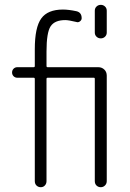

<svg xmlns="http://www.w3.org/2000/svg" viewBox="-20 -780 540 800"><path d="M375 -735.4Q375 -746.1 382.3 -752.9Q389.6 -759.8 399.9 -759.8Q410.2 -759.8 417.5 -752.9Q424.8 -746.1 424.8 -735.4V-644.5Q424.8 -633.8 417.5 -627Q410.2 -620.1 399.9 -620.1Q389.6 -620.1 382.3 -627Q375 -633.8 375 -644.5ZM51.8 -456.1Q43 -456.1 36.6 -462.4Q30.3 -468.8 30.3 -478Q30.3 -487.3 36.6 -493.7Q43 -500 51.8 -500H120.1Q125 -500 125 -504.9V-575.2Q125 -666 151.9 -703.1Q178.7 -740.2 242.2 -740.2Q265.6 -740.2 297.9 -733.4Q320.3 -728.5 320.3 -704.1Q320.3 -696.3 313 -690.9Q305.7 -685.5 297.9 -688.5Q265.6 -696.3 252 -696.3Q208 -696.3 190.9 -670.4Q173.8 -644.5 173.8 -565.4V-504.9Q173.8 -500 178.7 -500H389.6Q404.3 -500 414.6 -490.2Q424.8 -480.5 424.8 -464.8V-25.4Q424.8 -14.6 417.5 -7.3Q410.2 0 399.9 0Q389.6 0 382.3 -6.8Q375 -13.7 375 -25.4V-451.2Q375 -456.1 371.1 -456.1H178.7Q173.8 -456.1 173.8 -451.2V-25.4Q173.8 -14.6 167 -7.3Q160.2 0 149.9 0Q139.6 0 132.3 -6.8Q125 -13.7 125 -25.4V-451.2Q125 -456.1 120.1 -456.1Z"/></svg>

Font: Rounded-L Mgen+ 1m light
Style: Regular
Weight: 200
Designer: [Source Han Sans]
Ryoko NISHIZUKA  (kana & ideographs); Paul D. Hunt (Latin, Greek & Cyrillic); Wenlong ZHANG  (bopomofo
Version: Version 1.059.20150602